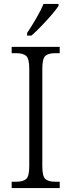

<svg xmlns="http://www.w3.org/2000/svg" viewBox="-20 -951 362 971"><path d="M39 0V-32H63Q96 -32 112 -45.5Q128 -59 128 -110V-603Q128 -655 112 -668.5Q96 -682 63 -682H39V-714H282V-682H259Q225 -682 209.5 -668.5Q194 -655 194 -603V-111Q194 -59 209.5 -45.5Q225 -32 259 -32H282V0ZM117 -784Q139 -817 162.5 -857Q186 -897 200 -931H276V-921Q265 -904 241 -876Q217 -848 189.5 -819.5Q162 -791 139 -771H117Z"/></svg>

Font: Noto Serif Lao SemiCondensed Light
Style: Regular
Weight: 300
Width: 4
Designer: Monotype Design Team
Foundry: Monotype Imaging Inc.
Version: Version 2.003; ttfautohint (v1.8.4.7-5d5b)